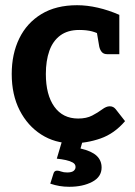

<svg xmlns="http://www.w3.org/2000/svg" viewBox="-20 -542 520 737"><path d="M257 8Q191 8 138.5 -25.5Q86 -59 55.5 -118.5Q25 -178 25 -258Q25 -335 54 -394.5Q83 -454 139 -488Q195 -522 276 -522Q314 -522 355.5 -512.5Q397 -503 438 -485V-412L374 -404Q354 -416 333.5 -421.5Q313 -427 284 -427Q240 -427 211.5 -406Q183 -385 169.5 -347Q156 -309 156 -258Q156 -178 188.5 -132.5Q221 -87 280 -87Q312 -87 334 -98.5Q356 -110 372 -122Q388 -134 401 -134Q409 -134 414.5 -131Q420 -128 424 -123L460 -77Q419 -29 366 -10.5Q313 8 257 8ZM349 -434 438 -412V-334H392Q378 -334 371 -342Q364 -350 361 -363ZM246 175Q226 175 208.5 172Q191 169 173 163L185 125Q188 113 199 113Q206 113 215 116.5Q224 120 238 120Q255 120 262.5 114Q270 108 270 99Q270 88 259.5 82Q249 76 233 72.5Q217 69 198 67L220 -7H299L289 28Q332 38 351 56Q370 74 370 101Q370 137 334 156Q298 175 246 175Z"/></svg>

Font: Aleo
Style: Bold
Weight: 700
Designer: Alessio Laiso
Foundry: Alessio Laiso
Version: Version 2.001;gftools[0.9.29]